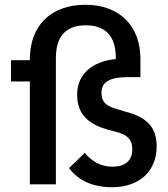

<svg xmlns="http://www.w3.org/2000/svg" viewBox="-20 -772 702 804"><path d="M636 -159C636 -106 617 -63 585 -34C553 -5 506 12 450 12C367 12 309 -16 269 -68L335 -132C367 -93 406 -74 452 -74C503 -74 534 -99 534 -146C534 -185 517 -207 466 -220L435 -228C396 -239 364 -253 341 -276C317 -299 303 -331 303 -375C303 -462 365 -514 465 -525V-529C465 -620 423 -666 339 -666C256 -666 214 -620 214 -529V0H105V-431H26V-520H105V-524C105 -665 193 -752 338 -752C409 -752 466 -730 506 -691C546 -652 568 -594 568 -525V-449H517C442 -449 405 -431 405 -383C405 -340 430 -326 477 -313L507 -304C595 -281 636 -239 636 -159Z"/></svg>

Font: Plexus Sans Medium
Style: Regular
Weight: 500
Version: Version 2.001;PS 002.001;hotconv 1.0.70;makeotf.lib2.5.58329